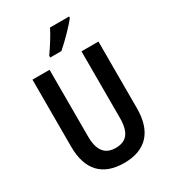

<svg xmlns="http://www.w3.org/2000/svg" viewBox="-224 -1052 1052 1177"><g transform="rotate(-30 302.5 -463.5)"><path d="M457 -928V-937H322C300 -892 265 -838 231 -789V-777H310C356 -816 428 -889 457 -928ZM536 -241V-714H416V-243C416 -141 380 -96 303 -96C229 -96 190 -141 190 -242V-714H69V-239C69 -75 150 10 302 10C457 10 536 -79 536 -241Z"/></g></svg>

Font: Noto Sans Ethiopic Cond SemBd
Style: Regular
Weight: 600
Width: 3
Designer: Monotype Design Team
Foundry: Monotype Imaging Inc.
Version: Version 2.102